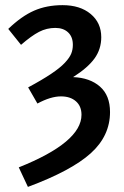

<svg xmlns="http://www.w3.org/2000/svg" viewBox="-20 -523 485 749"><path d="M88.9 206.1 53.2 129.9Q297.9 32.2 297.9 -75.2Q297.9 -108.9 276.1 -127.9Q254.4 -147 217.8 -147Q177.7 -147 126 -119.1L89.8 -182.1Q144.5 -211.4 179.4 -234.9Q214.4 -258.3 232.7 -277.8Q251 -297.4 257.6 -313.2Q264.2 -329.1 264.2 -348.1Q264.2 -379.4 245.6 -396.7Q227.1 -414.1 195.8 -414.1Q162.1 -414.1 132.3 -398.7Q102.5 -383.3 62 -348.1L12.2 -410.2Q64 -460 113 -481.4Q162.1 -502.9 224.1 -502.9Q292.5 -502.9 333.7 -468.5Q375 -434.1 375 -377.9Q375 -331.5 348.9 -295.2Q322.8 -258.8 265.1 -222.2Q330.6 -219.7 369.9 -185.3Q409.2 -150.9 409.2 -85.9Q409.2 7.3 333.7 75.2Q258.3 143.1 88.9 206.1Z"/></svg>

Font: Source Sans 3 Semibold
Style: Regular
Weight: 600
Designer: Paul D. Hunt
Foundry: Adobe
Version: Version 3.052;hotconv 1.1.0;makeotfexe 2.6.0